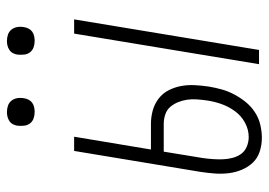

<svg xmlns="http://www.w3.org/2000/svg" viewBox="-128 -620 757 540"><g transform="rotate(-90 250.0 -350.5)"><path d="M339 0 425 -520H465L379 0ZM132 8Q112 8 93.5 2Q75 -4 62.5 -17Q50 -30 42.5 -47.5Q35 -65 32.5 -84.5Q30 -104 31.5 -124Q33 -144 36 -164L95 -520H135L99 -304H171Q190 -304 208.5 -299Q227 -294 242 -282.5Q257 -271 265.5 -254.5Q274 -238 277.5 -219.5Q281 -201 280 -181Q279 -161 276 -141Q273 -123 268 -105Q263 -87 254 -70Q245 -53 233 -38Q221 -23 204.5 -12Q188 -1 169 3.5Q150 8 132 8ZM134 -29Q155 -29 174.5 -39.5Q194 -50 207 -68Q220 -86 227 -106Q234 -126 237 -147Q239 -161 240 -175Q241 -189 239 -202.5Q237 -216 232 -228Q227 -240 219 -249.5Q211 -259 198 -263.5Q185 -268 171 -268H93L75 -158Q73 -144 72 -129.5Q71 -115 71.5 -101.5Q72 -88 75.5 -74.5Q79 -61 86.5 -50.5Q94 -40 107 -34.5Q120 -29 134 -29ZM405 -631Q395 -631 386.5 -634Q378 -637 372.5 -644Q367 -651 366 -660.5Q365 -670 366 -680Q367 -686 370 -692Q373 -698 379 -702Q385 -706 391.5 -707.5Q398 -709 404 -709Q414 -709 422.5 -706Q431 -703 436.5 -696Q442 -689 443.5 -679.5Q445 -670 443 -660Q442 -654 439 -648Q436 -642 430.5 -638Q425 -634 418 -632.5Q411 -631 405 -631ZM205 -631Q195 -631 186.5 -634Q178 -637 172.5 -644Q167 -651 166 -660.5Q165 -670 166 -680Q167 -686 170 -692Q173 -698 179 -702Q185 -706 191.5 -707.5Q198 -709 204 -709Q214 -709 222.5 -706Q231 -703 236.5 -696Q242 -689 243.5 -679.5Q245 -670 243 -660Q242 -654 239 -648Q236 -642 230.5 -638Q225 -634 218 -632.5Q211 -631 205 -631Z"/></g></svg>

Font: Iosevka Curly Extralight
Style: Italic
Weight: 200
Italic angle: -9°
Monospace: yes
Designer: Belleve Invis
Foundry: Belleve Invis
Version: Version 22.1.2; ttfautohint (v1.8.4)